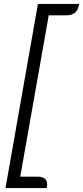

<svg xmlns="http://www.w3.org/2000/svg" viewBox="-20 -817 423 977"><path d="M173 -797H383Q378 -766 361.5 -752.5Q345 -739 317 -739H228L83 82H172Q220 82 220 123Q220 128 218 140H8Z"/></svg>

Font: K2D ExtraLight
Style: Italic
Weight: 275
Italic angle: -10°
Designer: Katatrad Aksorn Co.,Ltd.
Foundry: Cadson Demak Co.,Ltd.
Version: Version 1.000; ttfautohint (v1.6)